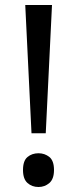

<svg xmlns="http://www.w3.org/2000/svg" viewBox="-20 -734 309 768"><path d="M163 -201H106L81 -714H188ZM72 -54Q72 -91 90 -106Q108 -121 134 -121Q159 -121 177.5 -106Q196 -91 196 -54Q196 -18 177.5 -2Q159 14 134 14Q108 14 90 -2Q72 -18 72 -54Z"/></svg>

Font: Noto Sans Sora Sompeng
Style: Regular
Weight: 400
Designer: Monotype Design Team. David Williams.
Foundry: Monotype Imaging Inc.
Version: Version 2.101